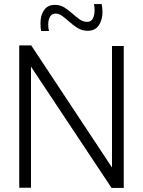

<svg xmlns="http://www.w3.org/2000/svg" viewBox="-20 -927 705 948"><path d="M75 0V-703H134L533 -100V-700H591V1H531L133 -598V0ZM183 -774Q181 -784 180.5 -794.5Q180 -805 180 -814Q180 -852 198 -877.5Q216 -903 251 -903Q277 -903 298 -890Q319 -877 337 -860.5Q355 -844 373 -831.5Q391 -819 411 -819Q430 -819 438.5 -835.5Q447 -852 447 -877Q447 -893 444 -907H482Q484 -897 485 -886.5Q486 -876 486 -867Q486 -829 468 -802Q450 -775 413 -775Q386 -775 364.5 -788Q343 -801 324.5 -817.5Q306 -834 289 -847Q272 -860 254 -860Q237 -860 227.5 -845Q218 -830 218 -805Q218 -787 222 -774Z"/></svg>

Font: Georama Light
Style: Regular
Weight: 300
Designer: Jean-Baptiste Levee
Foundry: Production Type
Version: Version 1.000